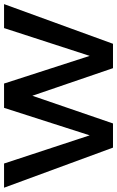

<svg xmlns="http://www.w3.org/2000/svg" viewBox="163 -735 572 938"><g transform="rotate(-90 449.0 -266.0)"><path d="M1 -532.2H119.1L256.8 -113.8L391.1 -532.2H509.8L645 -113.8L780.8 -532.2H897.9L704.1 0H585L450.2 -394L314.9 0H196.8Z"/></g></svg>

Font: TruenoRg
Style: Book
Weight: 400
Designer: Julieta Ulanovsky
Foundry: Julieta Ulanovsky
Version: Version 3.001b